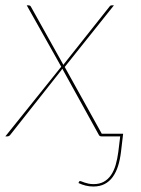

<svg xmlns="http://www.w3.org/2000/svg" viewBox="-33 -510 526 718"><path d="M196 -260.5 67 -490H73Q79.5 -490 82 -486L204 -267.5Q205 -269 206 -270.2Q207 -271.5 208 -273L377 -486Q379.5 -490 384 -490H393L209 -259.5L347.5 -10H427.5L419.5 57.5Q416 87 408.5 110.8Q401 134.5 388.5 151.8Q376 169 358.2 178.2Q340.5 187.5 316 187.5Q301.5 187.5 288 184.2Q274.5 181 260.5 174.5L262 171Q263 168 264.5 167.5Q266 167 267 167Q268.5 167 272.8 168.8Q277 170.5 283.5 172.8Q290 175 298.5 176.8Q307 178.5 317 178.5Q339 178.5 355 169.8Q371 161 382 145Q393 129 399.5 106.8Q406 84.5 409.5 57.5L416.5 0H347Q339.5 0 337 -5L200 -253Q198.5 -250.5 196 -247L4 -4Q0 0 -5 0H-13Z"/></svg>

Font: Lato Hairline
Style: Italic
Weight: 100
Italic angle: -7°
Designer: Lukasz Dziedzic
Foundry: tyPoland Lukasz Dziedzic
Version: Version 2.007; 2014-02-27